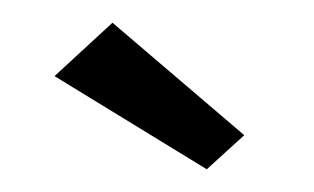

<svg xmlns="http://www.w3.org/2000/svg" viewBox="-20 -708 276 169"><path d="M162 -559 28 -641 79 -688 195 -589Z"/></svg>

Font: Homenaje
Style: Regular
Weight: 400
Designer: Constanza Artigas Preller, Agustina Mingote
Foundry: Constanza Artigas Preller, Agustina Mingote
Version: Version 1.100